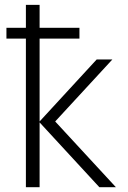

<svg xmlns="http://www.w3.org/2000/svg" viewBox="-20 -780 534 800"><path d="M87.9 -759.8V-664.1H6.8V-619.1H87.9V0H145V-270L394 0H462.9L210 -273.9L448.2 -532.2H382.8L145 -273.9V-619.1H311V-664.1H145V-759.8Z"/></svg>

Font: Noto Reveo Sans
Style: Regular
Weight: 300
Designer: Monotype Design Team
Foundry: Monotype Imaging Inc.
Version: Version 2.007